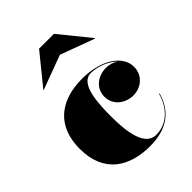

<svg xmlns="http://www.w3.org/2000/svg" viewBox="-210 -839 960 960"><g transform="rotate(-45 270.0 -359.0)"><path d="M288 -632.5 469 -565.5 471 -567.5 341 -727.5H236L106 -567.5L108 -565.5ZM504 -143.5H500.5C477 -59 418.5 -8.5 346 -8.5C269.5 -8.5 251 -115.5 251 -230C251 -324 256 -458.5 332.5 -458.5C378.5 -458.5 434 -438 469 -403.5C451 -416.5 428 -423.5 404 -423.5C348.5 -423.5 297 -387 297 -327C297 -262 354 -228.5 404 -228.5C459.5 -228.5 508 -267 508 -328C508 -408 414 -469.5 282 -469.5C121 -469.5 25.5 -385 25.5 -230C25.5 -55 143 10 284 10C410 10 478 -49 504 -143.5Z"/></g></svg>

Font: Bodoni* 48pt Fatface
Style: Regular
Weight: 900
Version: Version 2.3